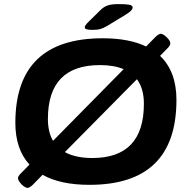

<svg xmlns="http://www.w3.org/2000/svg" viewBox="-20 -895 917 938"><path d="M115 23Q107 23 96 15Q85 7 76.5 -4.5Q68 -16 68 -25Q68 -34 80 -46L124 -91Q55 -166 55 -295Q55 -708 482 -708Q610 -708 694 -668L739 -714Q745 -720 752.5 -725Q760 -730 765 -730Q773 -730 784 -722Q795 -714 803.5 -703Q812 -692 812 -682Q812 -673 800 -661L762 -622Q842 -546 842 -407Q842 8 417 8Q275 8 188 -41L141 7Q135 13 127.5 18Q120 23 115 23ZM214 -314Q214 -250 239 -207L584 -557Q537 -577 468 -577Q214 -577 214 -314ZM431 -123Q683 -123 683 -388Q683 -462 649 -508L297 -152Q349 -123 431 -123ZM431 -749Q394 -749 394 -761Q394 -770 409 -785L470 -845Q487 -862 506 -868.5Q525 -875 559 -875Q594 -875 611 -872Q628 -869 628 -858Q628 -844 595 -824L503 -768Q486 -758 471.5 -753.5Q457 -749 431 -749Z"/></svg>

Font: Asap Expanded Expanded Regular
Style: Bold Italic
Weight: 700
Width: 7
Italic angle: -6°
Designer: Pablo Cosgaya
Foundry: Omnibus-Type
Version: Version 3.001; ttfautohint (v1.8.4.7-5d5b)